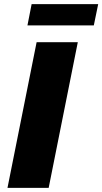

<svg xmlns="http://www.w3.org/2000/svg" viewBox="-20 -903 492 923"><path d="M16 0 156 -700H354L214 0ZM112 -781 132 -883H452L431 -781Z"/></svg>

Font: My Font
Style: Italic
Weight: 500
Designer: Julieta Ulanovsky
Foundry: Julieta Ulanovsky
Version: ""